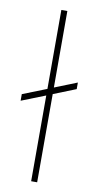

<svg xmlns="http://www.w3.org/2000/svg" viewBox="-86 -789 420 828"><g transform="rotate(10 123.5 -375.0)"><path d="M139.6 -415 237.8 -454.1V-425.3L139.6 -386.2V0H113.3V-375.5L8.3 -334V-362.8L113.3 -404.3V-750H139.6Z"/></g></svg>

Font: Roboto Thin
Style: Regular
Weight: 250
Designer: Google
Version: Version 2.134; 2016